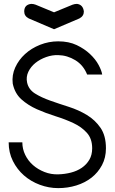

<svg xmlns="http://www.w3.org/2000/svg" viewBox="-20 -935 586 979"><path d="M450 -178.8Q450 -227.8 423 -257.8Q396 -287.9 354.5 -307.3Q313.1 -326.8 263.1 -342.4Q213.1 -358.1 168.2 -378Q123.2 -398 89.1 -428.5Q55.1 -459.1 44.9 -509.1Q39.9 -552 57.6 -590.9Q75.3 -629.8 107.6 -659.3Q139.9 -688.9 184.3 -706.6Q228.8 -724.2 276.8 -724.2Q330.8 -724.2 371 -705.1Q411.1 -685.9 439.1 -659.3Q467.2 -632.8 482.6 -604Q498 -575.3 501 -555.1H424.2Q405.1 -603 364.1 -628Q323.2 -653 276.8 -654Q246 -655.1 214.9 -643.9Q183.8 -632.8 160.4 -613.9Q136.9 -594.9 124.5 -568.9Q112.1 -542.9 118.2 -514.1Q125.8 -478.8 158.3 -458.3Q190.9 -437.9 235.9 -422Q280.8 -406.1 330.8 -390.2Q380.8 -374.2 423 -348.7Q465.2 -323.2 492.7 -283.1Q520.2 -242.9 520.2 -178.8Q520.2 -130.8 500 -92.9Q479.8 -55.1 446.5 -29Q413.1 -3 369.2 10.6Q325.3 24.2 276.8 24.2Q228.8 24.2 182.8 7.1Q136.9 -10.1 102 -40.7Q67.2 -71.2 45.7 -114.1Q24.2 -157.1 24.2 -209.1H93.9Q93.9 -175.3 108.6 -145.2Q123.2 -115.2 148.2 -93.2Q173.2 -71.2 206.6 -58.1Q239.9 -44.9 276.8 -46Q311.1 -47 342.2 -55.1Q373.2 -63.1 397.2 -79.5Q421.2 -96 435.6 -120.5Q450 -144.9 450 -178.8ZM255.6 -785.9 126.8 -840.9Q103.5 -853 103.5 -876.3Q103.5 -911.1 138.9 -915.2Q151 -915.2 161.6 -911.1L255.6 -872.2L350 -911.1Q361.6 -915.2 372.7 -915.2Q403.5 -911.1 407.6 -876.3Q407.6 -853 384.8 -840.9Z"/></svg>

Font: Myanmar KatKuu
Style: Regular
Weight: 400
Designer: Khon Soe Zaw Thu
Foundry: MPUA
Version: Version 1.00 September 13, 2016, initial release